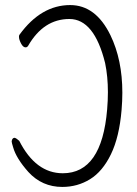

<svg xmlns="http://www.w3.org/2000/svg" viewBox="-20 -727 540 758"><path d="M92 -48Q44 -102 32 -145Q26 -164 26 -169Q28 -183 38 -183Q45 -181 56 -171Q121 -43 228 -43Q382 -43 403 -295Q406 -330 406 -363Q406 -425 395 -478Q352 -652 254 -652Q152 -652 91 -546Q87 -540 81 -540Q71 -540 63 -555.5Q55 -571 55 -581Q55 -583 55 -584Q55 -587 57 -590Q142 -707 257 -707Q358 -707 416 -588Q463 -491 463 -361Q463 -328 460 -293Q451 -186 418 -118Q385 -50 335.5 -19.5Q286 11 226 11Q146 11 92 -48Z"/></svg>

Font: Moon Stars Kai HW Light
Style: Regular
Weight: 300
Designer: GuiWonder
Version: Version 1.101